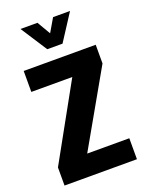

<svg xmlns="http://www.w3.org/2000/svg" viewBox="-150 -874 721 947"><g transform="rotate(-20 211.0 -400.0)"><path d="M20 0V-95L239 -490H24V-600H402V-502L179 -110H400V0ZM80 -800H169L210 -730L251 -800H340L250 -661H170Z"/></g></svg>

Font: Big Shoulders Text Black
Style: Regular
Weight: 900
Designer: Patric King
Foundry: XO Type Co
Version: Version 1.000; ttfautohint (v1.8.2)